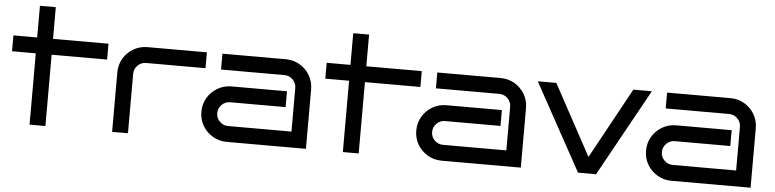

<svg xmlns="http://www.w3.org/2000/svg" viewBox="-45 -979 4874 1207"><g transform="rotate(5 2391.5 -375.0)"><path d="M265 0H165V-450H15V-550H165V-750H265V-550H615V-450H265Z M1236 -450H861Q830 -450 808 -428Q786 -406 786 -375V0H686V-375Q686 -424 709.5 -463.5Q733 -503 773 -526.5Q813 -550 861 -550H1236Z M1909 0H1409Q1361 0 1321 -23.5Q1281 -47 1257.5 -86.5Q1234 -126 1234 -175Q1234 -224 1257.5 -263.5Q1281 -303 1321 -326.5Q1361 -350 1409 -350H1759V-250H1409Q1378 -250 1356 -228Q1334 -206 1334 -175Q1334 -144 1356 -122Q1378 -100 1409 -100H1809V-375Q1809 -406 1787 -428Q1765 -450 1734 -450H1334V-550H1734Q1783 -550 1822.5 -526.5Q1862 -503 1885.5 -463.5Q1909 -424 1909 -375Z M2242 0H2142V-450H1992V-550H2142V-750H2242V-550H2592V-450H2242Z M3265 0H2765Q2717 0 2677 -23.5Q2637 -47 2613.5 -86.5Q2590 -126 2590 -175Q2590 -224 2613.5 -263.5Q2637 -303 2677 -326.5Q2717 -350 2765 -350H3115V-250H2765Q2734 -250 2712 -228Q2690 -206 2690 -175Q2690 -144 2712 -122Q2734 -100 2765 -100H3165V-375Q3165 -406 3143 -428Q3121 -450 3090 -450H2690V-550H3090Q3139 -550 3178.5 -526.5Q3218 -503 3241.5 -463.5Q3265 -424 3265 -375Z M4044 -550 3740 0H3626L3324 -550H3441L3683 -104L3927 -550Z M4715 0H4215Q4167 0 4127 -23.5Q4087 -47 4063.5 -86.5Q4040 -126 4040 -175Q4040 -224 4063.5 -263.5Q4087 -303 4127 -326.5Q4167 -350 4215 -350H4565V-250H4215Q4184 -250 4162 -228Q4140 -206 4140 -175Q4140 -144 4162 -122Q4184 -100 4215 -100H4615V-375Q4615 -406 4593 -428Q4571 -450 4540 -450H4140V-550H4540Q4589 -550 4628.5 -526.5Q4668 -503 4691.5 -463.5Q4715 -424 4715 -375Z"/></g></svg>

Font: Bruno Ace
Style: Regular
Weight: 400
Version: Version 1.100; ttfautohint (v1.8.4.7-5d5b);gftools[0.9.27]